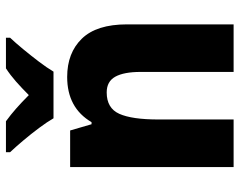

<svg xmlns="http://www.w3.org/2000/svg" viewBox="-100 -706 806 646"><g transform="rotate(-90 303.0 -383.0)"><path d="M367 -560Q448 -560 496 -510.5Q544 -461 544 -359V0H384V-313Q384 -369 368 -398Q352 -427 315 -427Q262 -427 243 -384.5Q224 -342 224 -253V0H64V-550H187L208 -478H215Q263 -560 367 -560ZM228 -606Q216 -627 195.5 -654.5Q175 -682 153 -708Q131 -734 114 -752V-766H218Q240 -750 261 -731.5Q282 -713 306 -689Q330 -713 351.5 -732Q373 -751 396 -766H499V-752Q482 -734 460.5 -708Q439 -682 418.5 -655Q398 -628 385 -606Z"/></g></svg>

Font: Noto Sans Hebrew SemiCondensed ExtraBold
Style: Regular
Weight: 800
Width: 4
Designer: Monotype Design Team
Foundry: Monotype Imaging Inc.
Version: Version 2.004; ttfautohint (v1.8.4.7-5d5b)